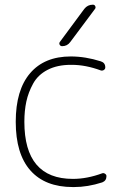

<svg xmlns="http://www.w3.org/2000/svg" viewBox="-20 -794 532 804"><path d="M274.4 -618.2Q261.7 -600.6 240.2 -600.6Q233.4 -600.6 230 -606.4Q226.6 -612.3 230.5 -618.2L333 -756.8Q346.7 -774.4 369.1 -774.4Q376 -774.4 378.9 -768.1Q381.8 -761.7 377.9 -756.8ZM82 -284.2Q82 -44.9 285.2 -44.9Q344.7 -44.9 408.2 -68.4Q414.1 -70.3 419.9 -66.4Q425.8 -62.5 425.8 -56.6Q425.8 -37.1 408.2 -30.3Q347.7 -10.7 290 -10.7Q287.1 -10.7 285.2 -10.7Q168.9 -10.7 107.4 -80.1Q45.9 -149.4 45.9 -284.2Q45.9 -417 106 -487.3Q166 -557.6 276.4 -557.6Q337.9 -557.6 402.3 -537.1Q420.9 -531.2 420.9 -511.7Q420.9 -504.9 415 -501Q409.2 -497.1 402.3 -499Q338.9 -522.5 280.3 -522.5Q278.3 -522.5 276.4 -522.5Q219.7 -522.5 179.2 -501.5Q138.7 -480.5 118.7 -443.8Q98.6 -407.2 90.3 -368.7Q82 -330.1 82 -284.2Z"/></svg>

Font: Gen Jyuu Gothic ExtraLight
Style: Regular
Weight: 100
Designer: [Source Han Sans]
Ryoko NISHIZUKA  (kana & ideographs); Paul D. Hunt (Latin, Greek & Cyrillic); Wenlong ZHANG  (bopomofo
Version: Version 1.002.20150607